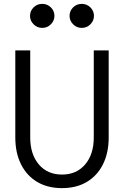

<svg xmlns="http://www.w3.org/2000/svg" viewBox="-20 -960 640 991"><path d="M300 11Q225.8 11 171.9 -21Q118 -53 88.5 -112Q59 -171 59 -251V-700H136V-251Q136 -163.5 180.5 -111.2Q225 -59 300 -59Q375 -59 419.5 -111.2Q464 -163.5 464 -251V-700H541V-251Q541 -171 511.5 -112Q482 -53 428.1 -21Q374.2 11 300 11ZM198 -816Q172 -816 153.5 -834.5Q135 -853 135 -877.9Q135 -903.8 153.4 -921.9Q171.8 -940 198 -940Q224 -940 242.5 -921.9Q261 -903.8 261 -877.9Q261 -853 242.5 -834.5Q224 -816 198 -816ZM402 -816Q376 -816 357.5 -834.5Q339 -853 339 -877.9Q339 -903.8 357.4 -921.9Q375.8 -940 402 -940Q428 -940 446.5 -921.9Q465 -903.8 465 -877.9Q465 -853 446.5 -834.5Q428 -816 402 -816Z"/></svg>

Font: Red Hat Mono VF Light
Style: Regular
Weight: 300
Monospace: yes
Designer: Pentagram, MCKL
Foundry: Pentagram, MCKL
Version: Version 1.023